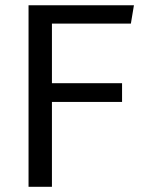

<svg xmlns="http://www.w3.org/2000/svg" viewBox="-20 -722 571 742"><path d="M180.7 0H90.3V-701.7H497.6L485.8 -630.9H180.7V-400.4H451.7V-328.1H180.7Z"/></svg>

Font: Mako
Style: Regular
Weight: 400
Designer: vernon adams
Foundry: vernon adams
Version: Version 1.000